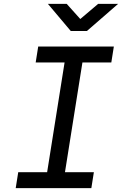

<svg xmlns="http://www.w3.org/2000/svg" viewBox="-20 -970 640 990"><path d="M345 -810H428L589 -950H486L394 -872L324 -950H227ZM61 0H451L464 -82H315L405 -648H554L567 -730H177L164 -648H313L223 -82H74Z"/></svg>

Font: JetBrains Mono
Style: Italic
Weight: 400
Italic angle: -9°
Monospace: yes
Designer: Philipp Nurullin, Konstantin Bulenkov
Foundry: JetBrains
Version: Version 2.305